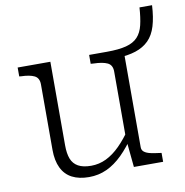

<svg xmlns="http://www.w3.org/2000/svg" viewBox="-81 -787 839 873"><g transform="rotate(-10 339.0 -350.0)"><path d="M178 -537V-151Q178 -113 187.5 -88.5Q197 -64 219.5 -51.5Q242 -39 279 -39Q316 -39 349 -55Q382 -71 413 -102Q444 -133 474 -177L485 -145Q451 -94 416 -59.5Q381 -25 343 -7.5Q305 10 261 10Q215 10 183 -6.5Q151 -23 134.5 -57Q118 -91 118 -141V-443Q118 -473 96.5 -483.5Q75 -494 35 -495L27 -496V-537ZM439 -537Q494 -537 528.5 -546Q563 -555 582 -575.5Q601 -596 609 -629.5Q617 -663 620 -710H678Q675 -654 663 -614.5Q651 -575 627 -551Q603 -527 566.5 -515Q530 -503 478 -501L515 -519V-83Q515 -69 525.5 -61Q536 -53 554 -49Q572 -45 597 -42L604 -41V0H469L457 -122L456 -124V-443Q456 -473 434 -483.5Q412 -494 370 -495L357 -496V-537Z"/></g></svg>

Font: Roboto Serif ExtraLight
Style: Regular
Weight: 250
Version: Version 1.007